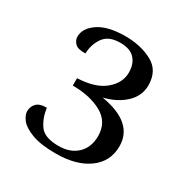

<svg xmlns="http://www.w3.org/2000/svg" viewBox="-120 -804 649 675"><g transform="rotate(30 204.5 -467.0)"><path d="M33 -306Q33 -324 45 -337.5Q57 -351 87 -351Q92 -312 112 -283.5Q132 -255 189 -255Q237 -255 265 -282Q293 -309 293 -354Q293 -411 245.5 -437.5Q198 -464 127 -464V-494Q200 -497 237.5 -528.5Q275 -560 275 -602Q275 -637 256 -657.5Q237 -678 197 -678Q150 -678 130 -649.5Q110 -621 109 -584Q78 -583 66.5 -595Q55 -607 55 -621Q55 -656 93 -681.5Q131 -707 202 -707Q264 -707 310.5 -682Q357 -657 357 -597Q357 -555 324.5 -524Q292 -493 239 -480Q376 -457 376 -361Q376 -299 326.5 -263Q277 -227 194 -227Q132 -227 96 -241Q60 -255 46.5 -273Q33 -291 33 -306Z"/></g></svg>

Font: Arima Madurai Medium
Style: Regular
Weight: 500
Designer: Joana Correia and Natanael Gama
Foundry: NDISCOVER
Version: Version 1.020